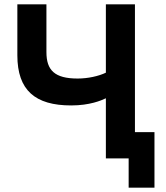

<svg xmlns="http://www.w3.org/2000/svg" viewBox="-20 -730 764 885"><path d="M602 -121V-710H468V-395C435 -379 385 -368 338 -368C232 -368 194 -406 194 -490V-710H60V-475C60 -314 142 -244 308 -244C394 -244 447 -267 468 -277V0H573V135H692V-121Z"/></svg>

Font: FIGSv2-sans-serif
Style: Bold
Weight: 700
Designer: Matt McInerney, Pablo Impallari, Rodrigo Fuenzalida,Mirko Velimirovic
Foundry: Matt McInerney, Pablo Impallari, Rodrigo Fuenzalida
Version: Version 4.021;hotconv 1.0.109;makeotfexe 2.5.65596